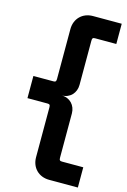

<svg xmlns="http://www.w3.org/2000/svg" viewBox="-149 -832 763 1155"><g transform="rotate(15 233.0 -255.0)"><path d="M280 255H459V129H327C313 129 309 125 309 108V-166C309 -216 274 -255 222 -255H215H222C274 -255 309 -294 309 -344V-618C309 -635 313 -639 327 -639H459V-765H280C215 -765 169 -719 169 -654V-344C169 -328 165 -324 151 -324H27V-186H151C165 -186 169 -182 169 -166V144C169 209 215 255 280 255Z"/></g></svg>

Font: Kalas SG
Style: Bold
Weight: 700
Designer: Kalas
Foundry: Kalas
Version: Version 2.000;FEAKit 1.0